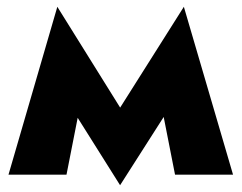

<svg xmlns="http://www.w3.org/2000/svg" viewBox="-20 -515 712 566"><path d="M496 0H667L522 -495L437 -300ZM304 -150 334 31 532 -279 522 -495ZM334 31 364 -150 149 -495 139 -279ZM5 0H176L235 -300L149 -495Z"/></svg>

Font: Jost ExtraBold
Style: Regular
Weight: 800
Version: Version 3.710